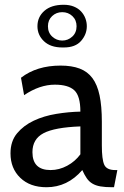

<svg xmlns="http://www.w3.org/2000/svg" viewBox="-20 -775 520 805"><path d="M472 -62 458 10H451Q421 10 401 6.5Q381 3 367 -5.5Q353 -14 343.5 -28Q334 -42 325 -62Q263 10 175 10Q106 10 65 -29.5Q24 -69 24 -132Q24 -183 51.5 -216Q79 -249 121.5 -269Q164 -289 216 -297.5Q268 -306 317 -307Q317 -373 291.5 -396.5Q266 -420 210 -420Q146 -420 81 -376L68 -449Q134 -500 234 -500Q281 -500 314 -487.5Q347 -475 367.5 -447.5Q388 -420 397.5 -375Q407 -330 407 -265V-165Q407 -107 417 -84.5Q427 -62 463 -62ZM317 -128V-245Q209 -241 162.5 -216.5Q116 -192 116 -137Q116 -62 192 -62Q228 -62 261.5 -80Q295 -98 317 -128ZM241 -576Q192 -576 164.5 -602Q137 -628 137 -665Q137 -704 166 -729.5Q195 -755 247 -755Q271 -755 289.5 -747.5Q308 -740 320 -727Q332 -714 338 -698Q344 -682 344 -665Q344 -631 320 -603.5Q296 -576 248 -576ZM181 -665Q181 -638 199 -621.5Q217 -605 241 -605Q265 -605 283 -621.5Q301 -638 301 -665Q301 -691 283.5 -707.5Q266 -724 241 -724Q216 -724 198.5 -707.5Q181 -691 181 -665Z"/></svg>

Font: Cabin
Style: Regular
Weight: 400
Designer: Pablo Impallari
Foundry: Pablo Impallari
Version: Version 1.007